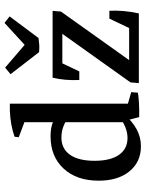

<svg xmlns="http://www.w3.org/2000/svg" viewBox="78 -684 616 811"><g transform="rotate(-90 385.5 -279.0)"><path d="M172.9 8.8Q106.4 8.8 66.9 -39.6Q27.3 -87.9 27.3 -169.9Q27.3 -262.7 78.4 -317.9Q129.4 -373 215.3 -373Q289.6 -373 318.8 -327.1L303.2 -290.5Q259.8 -327.1 210 -327.1Q162.1 -327.1 136.7 -290.8Q111.3 -254.4 111.3 -187Q111.3 -120.1 136.5 -84Q161.6 -47.9 208 -47.9Q252.4 -47.9 299.3 -84.5L308.6 -63.5Q248 8.8 172.9 8.8ZM352.5 -28.3 274.4 -48.3V-496.6H352.5ZM274.4 -436.5V-497.6L282.2 -480.5L210.9 -507.3L212.9 -524.9Q261.7 -542.5 323.2 -544.9H352.5V-460.9ZM295.9 1.5 279.3 -62 352.5 -83V-29.8L341.8 -49.3L401.4 -32.2L398.9 -3.9Q358.9 2.4 295.9 1.5ZM439.5 0 442.4 -35.2 676.8 -364.3H744.6L741.7 -329.1L507.3 0ZM439.5 0 488.8 -41H733.4L733.9 0ZM460.4 -323.2 462.4 -364.3H744.6L695.3 -323.2ZM452.6 -251.5Q449.7 -311.5 462.4 -364.3L528.8 -335.4L488.8 -251.5ZM733.9 0 669.4 -35.6 711.9 -124.5H745.1Q748 -65.4 733.9 0ZM570.3 -421.4 477.1 -542 504.9 -564.9 636.2 -452.1ZM570.3 -421.4 567.9 -452.1 693.8 -567.4 721.2 -545.9 629.9 -423.8Q613.3 -421.4 601.6 -420.7Q589.8 -419.9 570.3 -421.4Z"/></g></svg>

Font: Markazi Text
Style: Regular
Weight: 400
Designer: Borna Izadpanah (Arabic designer), Fiona Ross (Arabic design director) and Florian Runge (Latin designer)
Foundry: Borna Izadpanah and Florian Runge
Version: Version 1.000